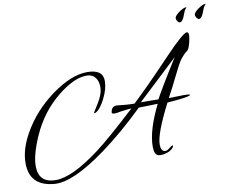

<svg xmlns="http://www.w3.org/2000/svg" viewBox="-96 -950 1465 1193"><g transform="rotate(-10 636.5 -353.0)"><path d="M1130 -601C1135 -622 1138 -638 1138 -649C1138 -662 1134 -669 1127 -669C1111 -669 1064 -629 987 -548C868 -423 782 -337 730 -289C697 -289 660 -292 619 -297C597 -297 584 -285 581 -260C579 -254 585 -251 598 -250C608 -250 620 -252 634 -255C666 -260 690 -262 706 -263C590 -156 504 -81 449 -40C331 49 237 94 167 94C94 94 58 58 58 -13C58 -60 75 -122 109 -199C150 -291 208 -368 284 -429C353 -484 413 -512 466 -512C521 -512 539 -468 539 -428C539 -399 528 -366 505 -330L472 -276C472 -275 473 -274 475 -274C477 -274 479 -274 482 -275C503 -286 523 -311 543 -351C563 -391 573 -427 573 -460C573 -509 540 -533 474 -533C407 -533 333 -503 251 -444C167 -383 101 -310 53 -224C17 -160 -1 -99 -1 -42C-1 55 50 107 153 116C230 123 340 74 483 -30C573 -96 663 -173 752 -260C757 -260 775 -260 806 -261C837 -262 859 -263 872 -263C821 -160 795 -74 795 -6C795 27 803 46 819 52C824 53 830 54 836 54C872 54 913 36 920 12C920 9 919 7 917 7C915 7 908 11 897 20C886 29 877 34 869 34C850 34 840 19 840 -12C840 -56 871 -139 933 -260C1018 -266 1066 -273 1077 -280C1078 -281 1079 -282 1079 -283C1079 -286 1067 -288 1043 -288C983 -287 951 -286 946 -286C965 -320 988 -365 1016 -422C1036 -463 1051 -491 1060 -504C1077 -527 1093 -544 1109 -555C1116 -560 1123 -575 1130 -601ZM1026 -530C945 -401 897 -320 881 -289C867 -289 850 -289 829 -290H770ZM1270 -823C1259 -823 1244 -816 1224 -802C1205 -788 1195 -776 1195 -766C1195 -755 1207 -737 1216 -737C1226 -737 1235 -746 1243 -764L1259 -804C1267 -815 1272 -822 1273 -822C1272 -822 1271 -823 1270 -823ZM1149 -823C1138 -823 1123 -816 1103 -802C1084 -788 1074 -776 1074 -766C1074 -755 1086 -737 1095 -737C1105 -737 1114 -746 1122 -764L1138 -804C1146 -815 1151 -822 1152 -822C1151 -822 1150 -823 1149 -823ZM1273 -822 1274 -821V-822ZM1152 -822 1153 -821V-822Z"/></g></svg>

Font: AlexBrush
Style: Regular
Weight: 400
Designer: Robert E. Leuschke
Foundry: Robert E. Leuschke
Version: Version 1.001